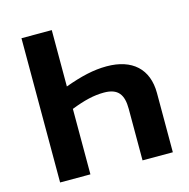

<svg xmlns="http://www.w3.org/2000/svg" viewBox="-105 -816 902 918"><g transform="rotate(-15 346.0 -357.0)"><path d="M81 -714V0H231V-324C295 -349 344 -361 394 -361C464 -361 489 -326 489 -255V0H639V-293C639 -413 565 -479 439 -479C374 -479 311 -464 231 -435V-714Z"/></g></svg>

Font: Noto Sans Display
Style: Bold
Weight: 700
Designer: Monotype Design Team
Foundry: Monotype Imaging Inc.
Version: Version 1.900